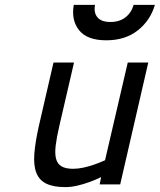

<svg xmlns="http://www.w3.org/2000/svg" viewBox="-20 -755 654 786"><path d="M587 -499 472 0H388L394 -30Q370 -18 344 -9Q322 -1 296.5 5Q271 11 248 11Q199 11 170 -3Q141 -17 129 -47Q117 -77 120.5 -124.5Q124 -172 139 -239L199 -499H283L223 -240Q212 -193 208 -159.5Q204 -126 209.5 -105Q215 -84 232 -74Q249 -64 279 -64Q300 -64 322.5 -69Q345 -74 365 -81Q388 -89 410 -99L503 -499ZM369 -735Q363 -703 379 -684Q395 -665 432 -665Q469 -665 493.5 -684Q518 -703 527 -735H614Q596 -672 544.5 -631Q493 -590 415 -590Q337 -590 304 -631Q271 -672 282 -735Z"/></svg>

Font: Panefresco 500wt
Style: Italic
Weight: 700
Foundry: Campivisivi & Chank Co
Version: Version 1.000